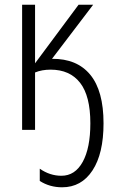

<svg xmlns="http://www.w3.org/2000/svg" viewBox="-20 -552 497 816"><path d="M244 244Q191 244 149 217V165Q192 195 241 195Q299 195 331.5 136Q364 77 364 -28Q364 -144 320.5 -200Q277 -256 195 -256Q158 -256 129 -244V0H74V-532H129V-283L314 -532H376L201 -302Q307 -303 363.5 -234.5Q420 -166 420 -28Q420 101 373 172.5Q326 244 244 244Z"/></svg>

Font: Noto Sans Display Light Narrow
Style: Regular
Weight: 300
Width: 4
Designer: Monotype Design team
Foundry: Monotype Imaging Inc.
Version: Version 1.000